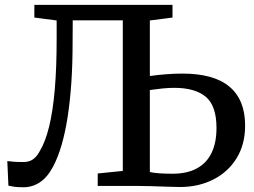

<svg xmlns="http://www.w3.org/2000/svg" viewBox="-20 -763 1044 788"><path d="M76.5 5.5Q51.5 5.5 38.5 3.5Q25.5 1.5 14.5 -1L10 -102Q22 -100.5 35.8 -99.2Q49.5 -98 78 -98Q90 -98 101.5 -102Q113 -106 123.2 -115.5Q133.5 -125 143 -142.5Q166 -180 181.5 -243Q197 -306 204.8 -395.8Q212.5 -485.5 212.5 -602.5V-679L121 -691V-743H688V-691L595 -679V-451Q626 -455.5 660.5 -458.2Q695 -461 728.5 -461Q858 -461 922 -407Q986 -353 986 -248Q986 -170 950.8 -113.2Q915.5 -56.5 855 -26Q794.5 4.5 718.5 4.5Q697 4.5 665 3.2Q633 2 599 1Q565 0 536 0H381V-51L484 -61.5V-679.5H278.5L278 -590.5Q278 -501 272.8 -423.8Q267.5 -346.5 257.5 -282.2Q247.5 -218 232.5 -167Q217.5 -116 197.5 -78.5Q175 -36 144.2 -15.2Q113.5 5.5 76.5 5.5ZM688 -50Q748 -50 788.2 -72Q828.5 -94 848.5 -136Q868.5 -178 868.5 -238Q868.5 -328.5 824.8 -365.5Q781 -402.5 695 -402.5Q672 -402.5 645.5 -399.8Q619 -397 595 -393.5V-57Q609 -53.5 633.2 -51.8Q657.5 -50 688 -50Z"/></svg>

Font: Merriweather Medium
Style: Regular
Weight: 500
Version: Version 2.100